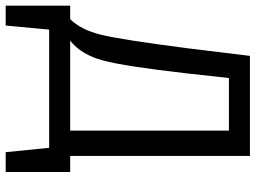

<svg xmlns="http://www.w3.org/2000/svg" viewBox="-138 -598 877 658"><g transform="rotate(90 300.0 -269.5)"><path d="M419 -616H239L223 -472Q199 -261 179 -185.5Q159 -110 111 -72H419ZM561 -72V149H493L478 0H73L59 149H-9V-72H37Q74 -109 91 -179.5Q108 -250 137 -475L163 -688H506V-72Z"/></g></svg>

Font: FiraSans
Style: Regular
Weight: 350
Designer: Carrois Corporate & Edenspiekermann AG
Foundry: Carrois Corporate GbR & Edenspiekermann AG
Version: Version 3.106;PS 003.106;hotconv 1.0.70;makeotf.lib2.5.58329